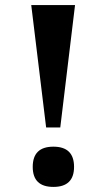

<svg xmlns="http://www.w3.org/2000/svg" viewBox="-20 -734 422 762"><path d="M104 -713.9H277.8L219.2 -228H163.1ZM109.9 -71.8Q109.9 -151.9 191.9 -151.9Q273.9 -151.9 273.9 -71.8Q273.9 7.8 191.9 7.8Q109.9 7.8 109.9 -71.8Z"/></svg>

Font: Noto Serif Devanagari
Style: Bold
Weight: 700
Designer: Monotype Design Team
Foundry: Monotype Imaging Inc.
Version: Version 1.01